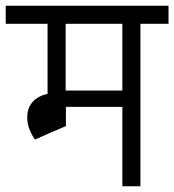

<svg xmlns="http://www.w3.org/2000/svg" viewBox="-45 -650 608 670"><path d="M-25 -567V-630H339V-567ZM121 -311V-630H184V-311ZM136 -189V-326H185V-210ZM142 -277V-334H399V-277ZM50 -240Q50 -281 78.5 -303.5Q107 -326 158 -326V-283Q132 -283 118 -271.5Q104 -260 104 -240ZM77 -163Q50 -202 50 -240H104Q104 -221 131 -190ZM77 -163 104 -294H158V-199ZM382 0V-620H445V0ZM284 -567V-630H543V-567Z"/></svg>

Font: Akshar Light Light
Style: Regular
Weight: 300
Version: Version 1.100